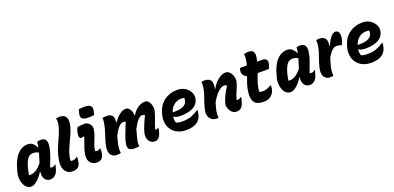

<svg xmlns="http://www.w3.org/2000/svg" viewBox="4 -1701 5421 2643"><g transform="rotate(-20 2715.0 -379.0)"><path d="M297 -552Q344 -552 372.5 -524.5Q401 -497 417 -462H422Q426 -482 429 -503Q432 -524 432 -540Q456 -548 487 -548Q521 -548 543 -532Q565 -516 570 -477Q575 -438 558 -369Q542 -305 519 -249Q496 -193 480 -144Q489 -139 503 -139Q516 -139 529 -143.5Q542 -148 557 -161H563Q562 -154 559.5 -146Q557 -138 555 -129Q548 -98 537 -71Q526 -44 512 -29Q494 -10 475.5 0Q457 10 428 10Q392 10 368.5 -10Q345 -30 335.5 -64Q326 -98 333 -138H327Q302 -97 271.5 -63Q241 -29 209.5 -8.5Q178 12 149 12Q111 12 84.5 -10.5Q58 -33 43 -69.5Q28 -106 25 -147.5Q22 -189 31 -227L38 -255Q76 -406 142.5 -479Q209 -552 297 -552ZM171 -146Q176 -145 180.5 -144.5Q185 -144 189 -144Q232 -144 275.5 -170.5Q319 -197 363 -254Q373 -287 384 -320.5Q395 -354 405 -390Q374 -413 324 -413Q273 -413 243 -370.5Q213 -328 193 -255L188 -237Q181 -211 177 -188Q173 -165 171 -146Z M787 -651Q792 -675 793 -702.5Q794 -730 785 -750Q799 -755 812.5 -756.5Q826 -758 842 -758Q878 -758 905 -742Q932 -726 941 -687Q950 -648 933 -579Q918 -525 898 -479.5Q878 -434 856.5 -390Q835 -346 815.5 -298.5Q796 -251 783 -195Q780 -181 778 -166.5Q776 -152 776 -134Q785 -130 800 -130Q842 -130 871 -158H877Q879 -142 878 -123Q877 -104 870 -75Q865 -54 857 -40Q849 -26 838 -15Q827 -4 806.5 3Q786 10 754 10Q700 10 669 -19Q638 -48 628 -95Q618 -142 627 -194Q638 -264 658 -321Q678 -378 702 -429.5Q726 -481 748.5 -534.5Q771 -588 787 -651Z M1024 -540Q1049 -545 1078 -547.5Q1107 -550 1132 -550Q1158 -550 1181 -533Q1204 -516 1217 -488.5Q1230 -461 1224 -431Q1216 -383 1202 -346Q1188 -309 1174 -275Q1160 -241 1149 -202Q1143 -180 1141.5 -168Q1140 -156 1140 -146Q1151 -140 1166 -140Q1180 -140 1189.5 -144Q1199 -148 1211 -158H1217Q1223 -122 1213 -73Q1206 -37 1183 -14Q1170 -1 1150.5 4.5Q1131 10 1103 10Q1074 10 1046 -6Q1018 -22 1002 -55.5Q986 -89 992 -141Q998 -188 1011.5 -229.5Q1025 -271 1040.5 -311Q1056 -351 1066 -391L1061 -394Q1047 -381 1022 -381Q1005 -381 996.5 -404.5Q988 -428 1001 -482Q1005 -496 1010 -510Q1015 -524 1024 -540ZM1125 -764Q1147 -767 1171.5 -768.5Q1196 -770 1215 -770Q1333 -770 1309 -669L1296 -617Q1274 -614 1250.5 -612.5Q1227 -611 1207 -611Q1143 -611 1119.5 -635.5Q1096 -660 1111 -714Z M1389 -540Q1415 -546 1458 -546Q1563 -546 1547 -420L1555 -418Q1576 -453 1605 -483Q1634 -513 1667 -531.5Q1700 -550 1734 -550Q1767 -550 1791 -514.5Q1815 -479 1815 -425L1823 -423Q1866 -491 1915.5 -521.5Q1965 -552 2014 -552Q2042 -552 2060.5 -533.5Q2079 -515 2089 -487Q2099 -459 2101 -430Q2103 -401 2097 -380Q2080 -316 2057.5 -261Q2035 -206 2020 -150Q2019 -147 2018.5 -144Q2018 -141 2018 -138H2028Q2034 -138 2043.5 -141Q2053 -144 2061 -152H2067Q2066 -143 2065 -132.5Q2064 -122 2061 -109Q2054 -78 2041.5 -52Q2029 -26 2013 -10Q1993 10 1959 10Q1923 10 1897.5 -11Q1872 -32 1862 -67.5Q1852 -103 1861 -145Q1872 -192 1896 -250.5Q1920 -309 1953 -376Q1942 -390 1915 -390Q1885 -390 1851.5 -353.5Q1818 -317 1776 -238Q1755 -161 1740.5 -104.5Q1726 -48 1734 0Q1720 2 1702 3.5Q1684 5 1662 5Q1599 5 1580.5 -22.5Q1562 -50 1574 -107Q1585 -161 1611.5 -229.5Q1638 -298 1673 -383Q1666 -387 1656 -388.5Q1646 -390 1637 -390Q1619 -390 1599 -378Q1579 -366 1554.5 -334.5Q1530 -303 1499 -243Q1479 -178 1467 -120.5Q1455 -63 1462 0Q1454 2 1439.5 4Q1425 6 1406 6Q1366 6 1343 -9Q1320 -24 1310 -46.5Q1300 -69 1298 -92.5Q1296 -116 1299 -134Q1307 -187 1322.5 -238Q1338 -289 1355 -339.5Q1372 -390 1382 -441Q1387 -466 1390 -492.5Q1393 -519 1389 -540Z M2485 -552Q2539 -552 2579.5 -533Q2620 -514 2646 -483Q2672 -452 2681.5 -416.5Q2691 -381 2683 -349L2681 -341Q2668 -290 2630 -259Q2592 -228 2537 -213.5Q2482 -199 2416 -199Q2342 -199 2315 -223H2310Q2307 -199 2309 -176Q2311 -153 2320 -133Q2342 -125 2364 -122Q2386 -119 2410 -119Q2490 -119 2543.5 -140Q2597 -161 2650 -196H2656Q2655 -161 2648 -135Q2638 -95 2622.5 -72.5Q2607 -50 2587 -34Q2528 12 2421 12Q2347 12 2293.5 -14Q2240 -40 2208.5 -84.5Q2177 -129 2169.5 -186.5Q2162 -244 2179 -307L2182 -318Q2213 -431 2295 -491.5Q2377 -552 2485 -552ZM2498 -420Q2465 -420 2432 -407Q2399 -394 2370.5 -364Q2342 -334 2325 -283Q2336 -282 2345 -282Q2443 -282 2484.5 -306Q2526 -330 2536 -367Q2543 -398 2543 -415Q2535 -417 2525 -418.5Q2515 -420 2498 -420Z M2839 -540Q2857 -546 2881 -546Q2952 -546 2975.5 -506.5Q2999 -467 2981 -387H2987Q3009 -430 3042.5 -466.5Q3076 -503 3115 -526Q3154 -549 3193 -549Q3222 -549 3244 -531Q3266 -513 3279 -485Q3292 -457 3296 -426Q3300 -395 3293 -369Q3277 -313 3254 -264.5Q3231 -216 3215 -160Q3214 -156 3212.5 -150.5Q3211 -145 3210 -140Q3214 -139 3217.5 -138.5Q3221 -138 3225 -138Q3236 -138 3249.5 -142.5Q3263 -147 3277 -161H3283Q3282 -144 3275 -119Q3267 -88 3258.5 -67Q3250 -46 3242 -33Q3228 -11 3207 -0.5Q3186 10 3148 10Q3119 10 3092.5 -14.5Q3066 -39 3052.5 -75Q3039 -111 3046 -145Q3057 -194 3085.5 -254Q3114 -314 3154 -372Q3139 -387 3111 -387Q3074 -387 3025 -341.5Q2976 -296 2928 -213Q2910 -156 2898.5 -104.5Q2887 -53 2892 3Q2883 6 2872 6Q2831 6 2805 -9Q2779 -24 2766 -46.5Q2753 -69 2749 -92.5Q2745 -116 2748 -134Q2756 -187 2772.5 -238Q2789 -289 2807 -339.5Q2825 -390 2835 -441Q2840 -466 2841.5 -492.5Q2843 -519 2839 -540Z M3720 -172Q3722 -158 3721 -141Q3720 -124 3714 -104Q3708 -82 3698.5 -65.5Q3689 -49 3673 -33Q3651 -11 3622 -0.5Q3593 10 3552 10Q3458 10 3421.5 -37.5Q3385 -85 3396 -183Q3403 -242 3420 -296Q3437 -350 3457 -402Q3377 -430 3398 -521Q3401 -531 3405 -540H3504Q3509 -557 3513 -574.5Q3517 -592 3520 -610Q3524 -633 3524.5 -655.5Q3525 -678 3521 -700Q3541 -706 3558 -708Q3575 -710 3592 -710Q3635 -710 3655.5 -685Q3676 -660 3669 -607Q3665 -575 3656 -540H3734Q3776 -540 3791 -515Q3806 -490 3796 -453Q3792 -436 3786 -420.5Q3780 -405 3772 -390H3608Q3589 -339 3571.5 -289.5Q3554 -240 3547 -194Q3541 -160 3543 -138Q3553 -134 3565 -132Q3577 -130 3594 -130Q3617 -130 3645.5 -138.5Q3674 -147 3714 -172Z M4097 -552Q4144 -552 4172.5 -524.5Q4201 -497 4217 -462H4222Q4226 -482 4229 -503Q4232 -524 4232 -540Q4256 -548 4287 -548Q4321 -548 4343 -532Q4365 -516 4370 -477Q4375 -438 4358 -369Q4342 -305 4319 -249Q4296 -193 4280 -144Q4289 -139 4303 -139Q4316 -139 4329 -143.5Q4342 -148 4357 -161H4363Q4362 -154 4359.5 -146Q4357 -138 4355 -129Q4348 -98 4337 -71Q4326 -44 4312 -29Q4294 -10 4275.5 0Q4257 10 4228 10Q4192 10 4168.5 -10Q4145 -30 4135.5 -64Q4126 -98 4133 -138H4127Q4102 -97 4071.5 -63Q4041 -29 4009.5 -8.5Q3978 12 3949 12Q3911 12 3884.5 -10.5Q3858 -33 3843 -69.5Q3828 -106 3825 -147.5Q3822 -189 3831 -227L3838 -255Q3876 -406 3942.5 -479Q4009 -552 4097 -552ZM3971 -146Q3976 -145 3980.5 -144.5Q3985 -144 3989 -144Q4032 -144 4075.5 -170.5Q4119 -197 4163 -254Q4173 -287 4184 -320.5Q4195 -354 4205 -390Q4174 -413 4124 -413Q4073 -413 4043 -370.5Q4013 -328 3993 -255L3988 -237Q3981 -211 3977 -188Q3973 -165 3971 -146Z M4576 0Q4570 2 4558.5 4Q4547 6 4535 6Q4494 6 4471 -9Q4448 -24 4438 -46.5Q4428 -69 4426.5 -92.5Q4425 -116 4428 -134Q4436 -187 4452.5 -238Q4469 -289 4487 -339.5Q4505 -390 4515 -441Q4520 -466 4521.5 -492.5Q4523 -519 4519 -540Q4537 -546 4561 -546Q4628 -546 4652.5 -510.5Q4677 -475 4664 -403L4670 -401Q4708 -487 4741.5 -523.5Q4775 -560 4806 -560Q4830 -560 4844 -546Q4858 -532 4862.5 -500.5Q4867 -469 4856 -427Q4850 -403 4842.5 -385Q4835 -367 4827 -354H4821Q4807 -364 4792 -367Q4777 -370 4756 -370Q4735 -370 4715 -360Q4695 -350 4672 -323.5Q4649 -297 4620 -249Q4599 -182 4584.5 -123.5Q4570 -65 4576 0Z M5195 -552Q5249 -552 5289.5 -533Q5330 -514 5356 -483Q5382 -452 5391.5 -416.5Q5401 -381 5393 -349L5391 -341Q5378 -290 5340 -259Q5302 -228 5247 -213.5Q5192 -199 5126 -199Q5052 -199 5025 -223H5020Q5017 -199 5019 -176Q5021 -153 5030 -133Q5052 -125 5074 -122Q5096 -119 5120 -119Q5200 -119 5253.5 -140Q5307 -161 5360 -196H5366Q5365 -161 5358 -135Q5348 -95 5332.5 -72.5Q5317 -50 5297 -34Q5238 12 5131 12Q5057 12 5003.5 -14Q4950 -40 4918.5 -84.5Q4887 -129 4879.5 -186.5Q4872 -244 4889 -307L4892 -318Q4923 -431 5005 -491.5Q5087 -552 5195 -552ZM5208 -420Q5175 -420 5142 -407Q5109 -394 5080.5 -364Q5052 -334 5035 -283Q5046 -282 5055 -282Q5153 -282 5194.5 -306Q5236 -330 5246 -367Q5253 -398 5253 -415Q5245 -417 5235 -418.5Q5225 -420 5208 -420Z"/></g></svg>

Font: Recursive Sn Csl St XBd
Style: Italic
Weight: 800
Italic angle: -15°
Version: Version 1.079;hotconv 1.0.112;makeotfexe 2.5.65598; ttfautoh